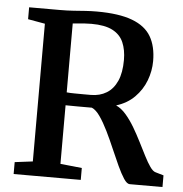

<svg xmlns="http://www.w3.org/2000/svg" viewBox="-53 -801 812 852"><g transform="rotate(5 353.0 -375.0)"><path d="M39 0V-53L119 -63V-676.5L43 -690V-743H178.5Q212.5 -743 240.5 -745Q268.5 -747 293.5 -748.8Q318.5 -750.5 343.5 -750.5Q443 -750.5 502 -728.2Q561 -706 586.5 -662.2Q612 -618.5 612 -553Q612 -509 595.8 -466.2Q579.5 -423.5 547 -390.8Q514.5 -358 465.5 -343Q489.5 -332 510 -308.2Q530.5 -284.5 548.8 -253.8Q567 -223 583.2 -190.8Q599.5 -158.5 613.8 -130.5Q628 -102.5 641 -84Q654 -65.5 666 -62.5L702 -52V0H556Q543.5 0 529.5 -21.2Q515.5 -42.5 499.8 -76.5Q484 -110.5 467.2 -149.8Q450.5 -189 432.5 -225.8Q414.5 -262.5 396.2 -289Q378 -315.5 359 -323.5Q348 -323.5 331.5 -323.5Q315 -323.5 297.2 -323.5Q279.5 -323.5 264.5 -323.8Q249.5 -324 242 -324V-63L338 -53V0ZM349.5 -379.5Q389.5 -379.5 419.5 -397.8Q449.5 -416 466 -453Q482.5 -490 482.5 -546.5Q482.5 -592 468 -625.2Q453.5 -658.5 419.2 -676.2Q385 -694 325 -694Q310.5 -694 296.2 -693Q282 -692 268.2 -690.8Q254.5 -689.5 242 -688.5V-381.5Q255 -380 276.5 -379.8Q298 -379.5 319 -379.5Q340 -379.5 349.5 -379.5Z"/></g></svg>

Font: Merriweather 20pt SemiBold
Style: Regular
Weight: 600
Version: Version 2.100